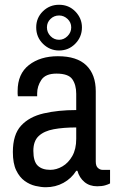

<svg xmlns="http://www.w3.org/2000/svg" viewBox="-20 -774 496 806"><path d="M172 12Q153 12 129 6.5Q105 1 83.5 -14.5Q62 -30 48 -59Q34 -88 34 -136Q34 -209 68.5 -246.5Q103 -284 163.5 -298Q224 -312 300 -312V-380Q300 -418 283.5 -441.5Q267 -465 217 -465Q171 -465 153.5 -438.5Q136 -412 136 -382V-370H55Q54 -375 54 -380Q54 -385 54 -392Q54 -464 101.5 -501Q149 -538 223 -538Q303 -538 342.5 -499.5Q382 -461 382 -391V-96Q382 -77 391 -69Q400 -61 410 -61H442V-4Q435 0 421.5 4Q408 8 388 8Q356 8 334.5 -10Q313 -28 305 -57H300Q280 -25 246.5 -6.5Q213 12 172 12ZM191 -61Q217 -61 242 -75.5Q267 -90 283.5 -119Q300 -148 300 -191V-239Q246 -239 205.5 -231.5Q165 -224 142.5 -203Q120 -182 120 -141Q120 -96 138.5 -78.5Q157 -61 191 -61ZM228 -562Q189 -562 160.5 -590Q132 -618 132 -659Q132 -699 160 -726.5Q188 -754 228 -754Q269 -754 296.5 -725.5Q324 -697 324 -659Q324 -619 296 -590.5Q268 -562 228 -562ZM228 -607Q248 -607 263.5 -622.5Q279 -638 279 -659Q279 -680 263.5 -694.5Q248 -709 228 -709Q207 -709 192 -694.5Q177 -680 177 -659Q177 -638 192 -622.5Q207 -607 228 -607Z"/></svg>

Font: Archivo Narrow
Style: Regular
Weight: 400
Designer: Hector Gatti
Foundry: Omnibus-Type
Version: Version 3.002